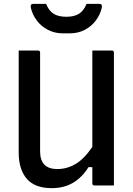

<svg xmlns="http://www.w3.org/2000/svg" viewBox="-20 -962 690 996"><path d="M248 14Q161 14 119 -34.5Q77 -83 77 -171V-700H177Q188 -700 188 -689V-177Q188 -85 277 -85Q327 -85 371.5 -111Q416 -137 459 -200V-700H560Q571 -700 571 -689V0H470Q459 0 459 -11V-95H439Q407 -43 360 -14.5Q313 14 248 14ZM429 -942H495Q512 -942 508 -922Q500 -886 477 -855.5Q454 -825 419.5 -807Q385 -789 342 -789H306Q264 -789 229 -807Q194 -825 171 -855.5Q148 -886 140 -922Q136 -942 153 -942H219Q234 -905 259 -890Q284 -875 324 -875Q364 -875 389 -890Q414 -905 429 -942Z"/></svg>

Font: Recursive Sn Lnr St Med
Style: Regular
Weight: 500
Version: Version 1.085;hotconv 1.1.0;makeotfexe 2.6.0; ttfautohint (v